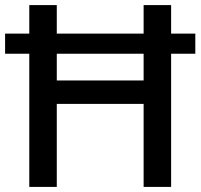

<svg xmlns="http://www.w3.org/2000/svg" viewBox="-20 -734 788 754"><path d="M95 0V-523H0V-602H95V-714H203V-602H544V-714H652V-602H747V-523H652V0H544V-326H203V0ZM203 -418H544V-523H203Z"/></svg>

Font: Noto Sans Arabic Med
Style: Regular
Weight: 500
Designer: Monotype Design Team, Nadine Chahine, Nizar Qandah and Khaled Hosny
Foundry: Monotype Imaging Inc.
Version: Version 2.012; ttfautohint (v1.8.4.7-5d5b)